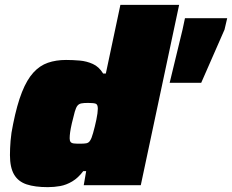

<svg xmlns="http://www.w3.org/2000/svg" viewBox="-20 -763 956 791"><path d="M177 8Q124 8 89.5 -3.5Q55 -15 38 -44Q21 -73 21 -124Q21 -150 23.5 -182.5Q26 -215 34 -252Q50 -332 70.5 -383.5Q91 -435 117.5 -464Q144 -493 177.5 -504.5Q211 -516 252 -516Q280 -516 308.5 -513.5Q337 -511 362.5 -499.5Q388 -488 405 -460H416L476 -743H718L560 0H325L335 -58H323Q302 -30 277.5 -15.5Q253 -1 228 3.5Q203 8 177 8ZM309 -171Q326 -171 334.5 -172.5Q343 -174 348 -179.5Q353 -185 357 -195Q360 -203 363.5 -215Q367 -227 370.5 -241.5Q374 -256 377 -270Q380 -284 381.5 -296Q383 -308 383 -315Q383 -332 375 -335.5Q367 -339 343 -339Q325 -339 315 -337Q305 -335 299 -327.5Q293 -320 288 -302.5Q283 -285 276 -255Q271 -233 269 -218.5Q267 -204 267 -193Q267 -183 271 -178Q275 -173 284.5 -172Q294 -171 309 -171ZM679 -422 732 -641 742 -688H916L905 -641L809 -422Z"/></svg>

Font: Saira Expanded Black
Style: Italic
Weight: 900
Width: 7
Italic angle: -12°
Designer: Hector Gatti with collaboration of the Omnibus-Type team
Foundry: Omnibus-Type
Version: Version 1.101